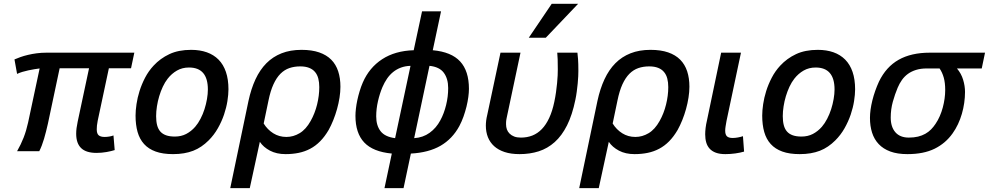

<svg xmlns="http://www.w3.org/2000/svg" viewBox="-20 -786 5140 998"><path d="M576.2 -5.9Q568.4 -3.4 557.4 -0.7Q546.4 2 533.9 4.2Q521.5 6.3 508.1 7.6Q494.6 8.8 481.9 8.8Q427.7 8.8 401.9 -16.1Q376 -41 376 -90.8Q376 -104.5 377.9 -120.1Q379.9 -135.7 383.8 -153.8L442.9 -431.2H290L229 -143.1Q219.7 -101.6 209 -64.7Q198.2 -27.8 184.1 0H68.8Q88.9 -35.2 102.8 -70.8Q116.7 -106.4 126 -148.9L186 -430.2Q174.3 -428.7 159.2 -426.3Q144 -423.8 127.9 -420.4Q111.8 -417 96.4 -412.4Q81.1 -407.7 68.8 -401.9L55.2 -477.1Q68.4 -482.9 86.2 -489.3Q104 -495.6 125.5 -500.7Q147 -505.9 171.1 -509Q195.3 -512.2 221.2 -512.2H678.2L661.1 -431.2H545.9L487.8 -158.2Q484.9 -144.5 483.9 -133.3Q482.9 -122.1 482.9 -113.8Q482.9 -91.3 492.9 -82.8Q502.9 -74.2 523.9 -74.2Q535.2 -74.2 547.6 -76.2Q560.1 -78.1 569.8 -82Z M684.6 -185.1Q684.6 -211.4 689.5 -244.6Q694.3 -277.8 705.3 -312.7Q716.3 -347.7 734.1 -382.1Q752 -416.5 778.3 -444.8Q813 -482.4 860.4 -504.6Q907.7 -526.9 973.6 -526.9Q1019 -526.9 1054.9 -514.2Q1090.8 -501.5 1116 -476.1Q1141.1 -450.7 1154.3 -412.1Q1167.5 -373.5 1167.5 -321.8Q1167.5 -294.9 1162.1 -260.7Q1156.7 -226.6 1144.5 -190.4Q1132.3 -154.3 1112.5 -119.4Q1092.8 -84.5 1064.5 -56.2Q1046.4 -38.1 1026.6 -24.7Q1006.8 -11.2 984.4 -2.4Q961.9 6.3 935.8 10.7Q909.7 15.1 879.4 15.1Q826.2 15.1 789.1 1.7Q752 -11.7 728.8 -37.4Q705.6 -63 695.1 -100.1Q684.6 -137.2 684.6 -185.1ZM791.5 -182.1Q791.5 -155.3 796.6 -135.5Q801.8 -115.7 813.2 -102.5Q824.7 -89.4 843.3 -82.8Q861.8 -76.2 888.7 -76.2Q921.9 -76.2 948 -89.8Q974.1 -103.5 994.6 -127Q1009.8 -144.5 1022.2 -168.5Q1034.7 -192.4 1043 -218.5Q1051.3 -244.6 1055.9 -271.2Q1060.5 -297.9 1060.5 -320.8Q1060.5 -435.1 962.4 -435.1Q927.2 -435.1 899.7 -419.2Q872.1 -403.3 851.6 -377Q837.4 -358.9 826.4 -335.4Q815.4 -312 807.6 -285.9Q799.8 -259.8 795.7 -233.2Q791.5 -206.5 791.5 -182.1Z M1176.8 191.9 1271.5 -261.2Q1285.2 -324.7 1308.1 -374Q1331.1 -423.3 1364.7 -457.3Q1398.4 -491.2 1443.6 -509Q1488.8 -526.9 1547.4 -526.9Q1600.6 -526.9 1638.9 -513.7Q1677.2 -500.5 1701.7 -475.8Q1726.1 -451.2 1737.8 -415.5Q1749.5 -379.9 1749.5 -335Q1749.5 -308.6 1744.9 -278.8Q1740.2 -249 1731.9 -219.2Q1723.6 -189.5 1712.4 -161.6Q1701.2 -133.8 1688.5 -110.8Q1668 -75.7 1644 -51.5Q1620.1 -27.3 1592.3 -12.7Q1564.5 2 1532.7 8.5Q1501 15.1 1464.4 15.1Q1417.5 15.1 1383.3 -2.9Q1349.1 -21 1330.6 -48.8L1278.3 191.9ZM1350.6 -144Q1370.1 -112.3 1400.4 -93.3Q1430.7 -74.2 1468.8 -74.2Q1504.9 -74.2 1537.6 -93.8Q1570.3 -113.3 1594.7 -157.2Q1616.7 -196.3 1628.2 -242.7Q1639.6 -289.1 1639.6 -333Q1639.6 -357.9 1634.5 -377.7Q1629.4 -397.5 1617.7 -411.6Q1606 -425.8 1586.9 -433.3Q1567.9 -440.9 1540.5 -440.9Q1509.8 -440.9 1484.1 -432.1Q1458.5 -423.3 1437.7 -402.6Q1417 -381.8 1401.4 -347.7Q1385.7 -313.5 1375.5 -263.2Z M1978.5 191.9 2016.6 12.2Q1918.9 2.9 1873.3 -45.4Q1827.6 -93.8 1827.6 -184.1Q1827.6 -200.7 1830.1 -221.9Q1832.5 -243.2 1837.4 -265.9Q1842.3 -288.6 1849.4 -312Q1856.4 -335.4 1865.7 -356.9Q1899.4 -434.6 1966.6 -478.3Q2033.7 -522 2130.4 -524.9L2173.8 -727.1H2272.5L2229.5 -524.9Q2326.2 -516.1 2371.8 -466.6Q2417.5 -417 2417.5 -324.2Q2417.5 -305.7 2414.3 -281.7Q2411.1 -257.8 2404.8 -231.9Q2398.4 -206.1 2389.2 -179.9Q2379.9 -153.8 2367.7 -130.9Q2331.5 -64 2269.8 -28.3Q2208 7.3 2115.7 12.2L2077.6 191.9ZM2113.8 -443.8Q2086.4 -442.9 2064 -434.6Q2041.5 -426.3 2023.4 -411.6Q2005.4 -397 1991.7 -377Q1978 -356.9 1967.8 -333Q1953.6 -299.3 1944.6 -259.8Q1935.5 -220.2 1935.5 -181.2Q1935.5 -133.3 1958.3 -104Q1981 -74.7 2033.7 -67.9ZM2132.8 -67.9Q2178.7 -70.8 2213.1 -95.7Q2247.6 -120.6 2268.6 -160.2Q2278.3 -177.7 2285.9 -198Q2293.5 -218.3 2298.8 -240Q2304.2 -261.7 2306.9 -283.9Q2309.6 -306.2 2309.6 -328.1Q2309.6 -377 2286.9 -407.7Q2264.2 -438.5 2212.4 -443.8Z M2581.5 -512.2H2685.5L2615.7 -183.1Q2614.3 -176.8 2613.3 -171.6Q2612.3 -166.5 2611.6 -161.9Q2610.8 -157.2 2610.6 -152.1Q2610.4 -147 2610.4 -140.1Q2610.4 -126 2614.7 -113.5Q2619.1 -101.1 2628.7 -91.6Q2638.2 -82 2652.6 -76.4Q2667 -70.8 2687.5 -70.8Q2719.7 -70.8 2747.1 -81.5Q2774.4 -92.3 2796.4 -115Q2818.4 -137.7 2834.7 -172.9Q2851.1 -208 2861.3 -256.8Q2866.7 -282.2 2870.1 -306.9Q2873.5 -331.5 2875.7 -353.8Q2877.9 -376 2878.7 -394.3Q2879.4 -412.6 2879.4 -424.8Q2879.4 -458 2878.7 -478Q2877.9 -498 2876.5 -512.2H2981.4Q2982.9 -501.5 2984.6 -479Q2986.3 -456.5 2986.3 -417Q2986.3 -406.2 2985.6 -389.4Q2984.9 -372.6 2982.9 -352.3Q2981 -332 2978 -310.1Q2975.1 -288.1 2970.7 -267.1Q2954.6 -188.5 2927.5 -134.5Q2900.4 -80.6 2863.3 -47.4Q2826.2 -14.2 2780.3 0.5Q2734.4 15.1 2680.7 15.1Q2635.7 15.1 2602.8 4.2Q2569.8 -6.8 2548.3 -26.4Q2526.9 -45.9 2516.1 -73Q2505.4 -100.1 2505.4 -132.8Q2505.4 -145.5 2507.1 -159.4Q2508.8 -173.3 2512.7 -189ZM2816.9 -589.8H2728.5L2847.7 -766.1H2984.9Z M2990.7 191.9 3085.4 -261.2Q3099.1 -324.7 3122.1 -374Q3145 -423.3 3178.7 -457.3Q3212.4 -491.2 3257.6 -509Q3302.7 -526.9 3361.3 -526.9Q3414.6 -526.9 3452.9 -513.7Q3491.2 -500.5 3515.6 -475.8Q3540 -451.2 3551.8 -415.5Q3563.5 -379.9 3563.5 -335Q3563.5 -308.6 3558.8 -278.8Q3554.2 -249 3545.9 -219.2Q3537.6 -189.5 3526.4 -161.6Q3515.1 -133.8 3502.4 -110.8Q3481.9 -75.7 3458 -51.5Q3434.1 -27.3 3406.2 -12.7Q3378.4 2 3346.7 8.5Q3314.9 15.1 3278.3 15.1Q3231.4 15.1 3197.3 -2.9Q3163.1 -21 3144.5 -48.8L3092.3 191.9ZM3164.6 -144Q3184.1 -112.3 3214.4 -93.3Q3244.6 -74.2 3282.7 -74.2Q3318.8 -74.2 3351.6 -93.8Q3384.3 -113.3 3408.7 -157.2Q3430.7 -196.3 3442.1 -242.7Q3453.6 -289.1 3453.6 -333Q3453.6 -357.9 3448.5 -377.7Q3443.4 -397.5 3431.6 -411.6Q3419.9 -425.8 3400.9 -433.3Q3381.8 -440.9 3354.5 -440.9Q3323.7 -440.9 3298.1 -432.1Q3272.5 -423.3 3251.7 -402.6Q3231 -381.8 3215.3 -347.7Q3199.7 -313.5 3189.5 -263.2Z M3847.7 2Q3828.1 7.8 3802.2 11.5Q3776.4 15.1 3750.5 15.1Q3721.2 15.1 3701.2 7.8Q3681.2 0.5 3668.7 -13.2Q3656.2 -26.9 3650.9 -45.7Q3645.5 -64.5 3645.5 -87.9Q3645.5 -103 3647.7 -121.3Q3649.9 -139.6 3654.8 -160.2L3728.5 -512.2H3831.5L3756.3 -157.2Q3753.4 -141.6 3751.5 -128.9Q3749.5 -116.2 3749.5 -106.9Q3749.5 -86.4 3758.5 -77.6Q3767.6 -68.8 3788.6 -68.8Q3800.8 -68.8 3815.7 -71.5Q3830.6 -74.2 3841.8 -78.1Z M3941.9 -185.1Q3941.9 -211.4 3946.8 -244.6Q3951.7 -277.8 3962.6 -312.7Q3973.6 -347.7 3991.5 -382.1Q4009.3 -416.5 4035.6 -444.8Q4070.3 -482.4 4117.7 -504.6Q4165 -526.9 4231 -526.9Q4276.4 -526.9 4312.3 -514.2Q4348.1 -501.5 4373.3 -476.1Q4398.4 -450.7 4411.6 -412.1Q4424.8 -373.5 4424.8 -321.8Q4424.8 -294.9 4419.4 -260.7Q4414.1 -226.6 4401.9 -190.4Q4389.6 -154.3 4369.9 -119.4Q4350.1 -84.5 4321.8 -56.2Q4303.7 -38.1 4283.9 -24.7Q4264.2 -11.2 4241.7 -2.4Q4219.2 6.3 4193.1 10.7Q4167 15.1 4136.7 15.1Q4083.5 15.1 4046.4 1.7Q4009.3 -11.7 3986.1 -37.4Q3962.9 -63 3952.4 -100.1Q3941.9 -137.2 3941.9 -185.1ZM4048.8 -182.1Q4048.8 -155.3 4054 -135.5Q4059.1 -115.7 4070.6 -102.5Q4082 -89.4 4100.6 -82.8Q4119.1 -76.2 4146 -76.2Q4179.2 -76.2 4205.3 -89.8Q4231.4 -103.5 4252 -127Q4267.1 -144.5 4279.5 -168.5Q4292 -192.4 4300.3 -218.5Q4308.6 -244.6 4313.2 -271.2Q4317.9 -297.9 4317.9 -320.8Q4317.9 -435.1 4219.7 -435.1Q4184.6 -435.1 4157 -419.2Q4129.4 -403.3 4108.9 -377Q4094.7 -358.9 4083.7 -335.4Q4072.8 -312 4064.9 -285.9Q4057.1 -259.8 4053 -233.2Q4048.8 -206.5 4048.8 -182.1Z M5100.1 -512.2 5083 -430.2H4954.1Q4976.6 -403.8 4986.3 -371.3Q4996.1 -338.9 4996.1 -308.1Q4996.1 -279.8 4991.9 -251Q4987.8 -222.2 4979.7 -194.3Q4971.7 -166.5 4959.5 -140.6Q4947.3 -114.7 4931.6 -92.8Q4895 -41 4837.9 -12.9Q4780.8 15.1 4696.8 15.1Q4644.5 15.1 4607.7 1.5Q4570.8 -12.2 4547.4 -37.1Q4523.9 -62 4512.9 -96.7Q4502 -131.3 4502 -172.9Q4502 -192.9 4505.1 -216.1Q4508.3 -239.3 4514.4 -263.9Q4520.5 -288.6 4529.3 -313.5Q4538.1 -338.4 4548.8 -361.8Q4585.9 -438.5 4651.1 -475.3Q4716.3 -512.2 4813 -512.2ZM4797.9 -430.2Q4765.6 -430.2 4741.5 -422.6Q4717.3 -415 4699.2 -401.9Q4681.2 -388.7 4668.2 -370.4Q4655.3 -352.1 4646 -330.1Q4631.8 -296.4 4620.8 -257.1Q4609.9 -217.8 4609.9 -174.8Q4609.9 -126.5 4634 -98.6Q4658.2 -70.8 4704.1 -70.8Q4730.5 -70.8 4751.7 -75.9Q4772.9 -81.1 4789.8 -90.6Q4806.6 -100.1 4819.6 -113.3Q4832.5 -126.5 4842.8 -142.1Q4855.5 -160.6 4865 -182.6Q4874.5 -204.6 4880.6 -227.5Q4886.7 -250.5 4889.9 -273.4Q4893.1 -296.4 4893.1 -317.9Q4893.1 -356 4885.5 -382.8Q4877.9 -409.7 4863.8 -430.2Z"/></svg>

Font: Clear Sans Medium
Style: Italic
Weight: 500
Italic angle: -12°
Foundry: Intel Corporation
Version: Version 1.00